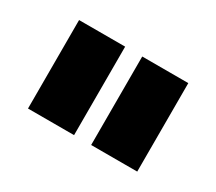

<svg xmlns="http://www.w3.org/2000/svg" viewBox="-68 -828 614 545"><g transform="rotate(30 239.0 -556.0)"><path d="M418 -411V-701H267V-411ZM211 -411V-701H60V-411Z"/></g></svg>

Font: Radio Edit
Style: P3
Weight: 800
Version: Version 3.001;PS 003.001;hotconv 1.0.70;makeotf.lib2.5.58329